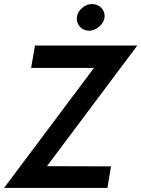

<svg xmlns="http://www.w3.org/2000/svg" viewBox="-38 -924 695 944"><path d="M340 -840Q337 -813 354 -793.5Q371 -774 398 -773Q425 -772 449 -792.5Q473 -813 476 -838Q479 -865 461.5 -884Q444 -903 417 -904Q390 -905 366.5 -885.5Q343 -866 340 -840ZM115 -590H424L-18 0H490L508 -106L193 -107L637 -700H134Z"/></svg>

Font: Jost* 500 Medium Italic
Style: Italic
Weight: 500
Italic angle: -10°
Version: Version 3.200; ttfautohint (v0.97) -l 8 -r 50 -G 200 -x 14 -